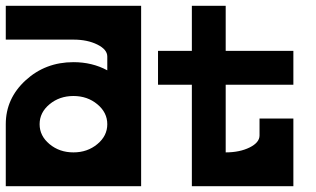

<svg xmlns="http://www.w3.org/2000/svg" viewBox="-20 -645 1095 665"><path d="M234.4 -117.2Q282.7 -117.2 317.1 -145.8Q351.6 -174.3 351.6 -214.8Q351.6 -255.4 317.1 -283.9Q282.7 -312.5 234.4 -312.5Q186 -312.5 151.6 -283.9Q117.2 -255.4 117.2 -214.8Q117.2 -174.3 151.6 -145.8Q186 -117.2 234.4 -117.2ZM468.8 0H0V-214.8Q0 -303.7 68.6 -366.7Q137.2 -429.7 234.4 -429.7Q299.3 -429.7 351.6 -401.4V-449.2Q351.6 -473.6 317.1 -490.7Q282.7 -507.8 234.4 -507.8H0V-625H468.8Z M761.7 -468.8H996.1V-351.6H761.7V-117.2Q810.1 -117.2 844.7 -134.3Q878.9 -151.4 878.9 -175.8V-234.4H996.1V0H644.5V-351.6H527.3V-468.8H644.5V-625H761.7Z"/></svg>

Font: Leporid
Style: Regular
Weight: 400
Designer: GGBotNet
Foundry: GGBotNet
Version: 1.00